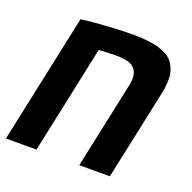

<svg xmlns="http://www.w3.org/2000/svg" viewBox="-116 -758 872 873"><g transform="rotate(20 320.0 -321.0)"><path d="M1.5 0 134.8 -625.5Q164.1 -629.9 205.6 -633.3Q247.1 -636.7 293 -639.2Q338.9 -641.6 382.3 -641.6Q438 -641.6 479.2 -634.5Q520.5 -627.4 549.8 -610.8Q575.7 -596.2 588.4 -571.3Q605 -542.5 605 -504.4Q605 -465.3 593.8 -419.4L504.4 0H356.4L445.8 -419.4Q449.7 -436.5 449.7 -452.6Q449.7 -481.4 435.1 -499Q421.9 -515.1 397 -520.5Q372.1 -525.9 342.8 -525.9Q309.1 -525.9 260.3 -522.5L149.4 0Z"/></g></svg>

Font: Open Sans
Style: Bold Italic
Weight: 700
Italic angle: -12°
Designer: Monotype Design Team
Foundry: Monotype Imaging Inc.
Version: Version 3.003; ttfautohint (v1.8.4)